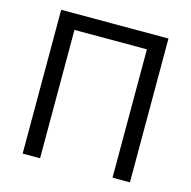

<svg xmlns="http://www.w3.org/2000/svg" viewBox="-106 -833 935 938"><g transform="rotate(15 361.0 -363.5)"><path d="M632.1 0H544V-649.1H177.6V0H89.5V-727.3H632.1Z"/></g></svg>

Font: Linik Sans
Style: Regular
Weight: 400
Designer: Rasmus Andersson (font), Marc Monis (original base), Kil Hyung-jin (Pretendard portions), Cristiano Sobral (main changes
Foundry: rsms
Version: Version 3.018;May 31, 2022;FontCreator 14.0.0.2814 64-bit; t